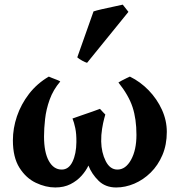

<svg xmlns="http://www.w3.org/2000/svg" viewBox="-20 -808 789 843"><path d="M712.4 -229Q712.4 -172.4 693.1 -127.2Q673.8 -82 641.6 -50.3Q609.4 -18.6 569.8 -1.7Q530.3 15.1 490.2 15.1Q442.9 15.1 412.8 -14.4Q382.8 -43.9 368.2 -81.1Q357.9 -58.6 338.1 -36.4Q318.4 -14.2 289.6 0.5Q260.7 15.1 222.7 15.1Q180.7 15.1 137.5 -5.4Q94.2 -25.9 65.4 -71.5Q36.6 -117.2 36.6 -191.9Q36.6 -244.6 54.4 -297.4Q72.3 -350.1 107.4 -395.8Q142.6 -441.4 194.3 -471.7Q196.8 -470.2 208.3 -465.8Q219.7 -461.4 231 -457Q242.2 -452.6 244.6 -450.2Q213.4 -413.6 198 -370.6Q182.6 -327.6 178 -285.6Q173.3 -243.7 173.3 -209Q173.3 -139.6 194.3 -101.6Q215.3 -63.5 251 -63.5Q281.7 -63.5 298.3 -97.9Q314.9 -132.3 315.4 -184.1Q315.9 -220.2 310.5 -245.6Q305.2 -271 298.3 -287.6Q312.5 -293 337.2 -301.3Q361.8 -309.6 385.3 -317.9Q408.7 -326.2 418.9 -330.1Q422.9 -325.2 432.6 -315.2Q442.4 -305.2 442.4 -305.2Q442.4 -305.2 437.5 -287.4Q432.6 -269.5 428.2 -242.4Q423.8 -215.3 424.3 -187Q425.3 -138.2 444.1 -100.8Q462.9 -63.5 495.6 -63.5Q531.7 -63.5 555.4 -106.4Q579.1 -149.4 579.1 -215.8Q579.1 -285.6 562 -337.6Q544.9 -389.6 500 -445.8Q502.9 -448.2 513.9 -453.9Q524.9 -459.5 536.1 -465.1Q547.4 -470.7 550.3 -471.7Q596.2 -449.2 632.8 -411.4Q669.4 -373.5 690.9 -326.4Q712.4 -279.3 712.4 -229ZM362.3 -532.2Q354.5 -534.2 341.1 -541.5Q327.6 -548.8 319.3 -556.2L390.6 -757.8Q401.4 -761.7 427.2 -767.6Q453.1 -773.4 480 -779.1Q506.8 -784.7 519 -787.6L543.9 -755.9Z"/></svg>

Font: Gentium Book Plus
Style: Bold
Weight: 700
Designer: Victor Gaultney, Annie Olsen, Iska Routamaa, Becca Hirsbrunner
Foundry: SIL International
Version: Version 6.101